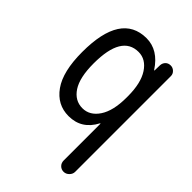

<svg xmlns="http://www.w3.org/2000/svg" viewBox="-220 -625 940 940"><g transform="rotate(45 250.0 -155.0)"><path d="M245.1 -455.1Q128.9 -455.1 128.9 -259.8Q128.9 -162.1 160.6 -113.8Q192.4 -65.4 245.1 -65.4Q295.9 -65.4 328.6 -114.7Q361.3 -164.1 361.3 -254.9V-264.6Q361.3 -355.5 328.6 -405.3Q295.9 -455.1 245.1 -455.1ZM224.6 9.8Q145.5 9.8 97.7 -57.6Q49.8 -125 49.8 -259.8Q49.8 -529.3 224.6 -530.3Q306.6 -530.3 361.3 -446.3Q361.3 -445.3 363.3 -445.3Q364.3 -445.3 364.3 -446.3L365.2 -483.4Q366.2 -499 376.5 -509.3Q386.7 -519.5 403.3 -519.5Q418 -519.5 429.2 -508.8Q440.4 -498 440.4 -483.4V179.7Q440.4 195.3 428.2 207.5Q416 219.7 399.9 219.7Q383.8 219.7 372.6 208.5Q361.3 197.3 361.3 179.7V-74.2Q361.3 -75.2 360.4 -75.2Q358.4 -75.2 358.4 -74.2Q314.5 9.8 224.6 9.8Z"/></g></svg>

Font: Rounded-X Mgen+ 2m regular
Style: Regular
Weight: 400
Designer: [Source Han Sans]
Ryoko NISHIZUKA  (kana & ideographs); Paul D. Hunt (Latin, Greek & Cyrillic); Wenlong ZHANG  (bopomofo
Version: Version 1.059.20150602